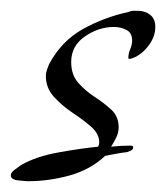

<svg xmlns="http://www.w3.org/2000/svg" viewBox="-23 -313 308 356"><path d="M29 23Q25 23 11 21.5Q-3 20 -3 12Q-3 7 4.5 1.5Q12 -4 16 -7Q44 -23 86 -30.5Q128 -38 159 -41Q161 -45 161 -49Q161 -65 146 -78Q131 -91 111.5 -104Q92 -117 77 -133.5Q62 -150 62 -172Q62 -178 64 -183.5Q66 -189 68 -194Q91 -237 130.5 -259Q170 -281 216 -291Q220 -293 224 -293Q228 -293 232 -293Q246 -293 255.5 -285.5Q265 -278 265 -263Q265 -244 251 -226.5Q237 -209 219 -204H216Q215 -204 215 -206Q215 -214 218.5 -222Q222 -230 222 -238Q222 -252 211.5 -257.5Q201 -263 188 -263Q160 -263 134.5 -245.5Q109 -228 109 -198Q109 -174 122.5 -159Q136 -144 153 -133Q170 -122 183.5 -109.5Q197 -97 197 -77Q197 -67 192.5 -58Q188 -49 183 -41Q192 -42 200.5 -42.5Q209 -43 218 -43Q224 -43 224 -40Q224 -36 220 -34Q216 -32 213 -31Q203 -30 193 -28Q183 -26 172 -24Q144 2 105.5 12.5Q67 23 29 23Z"/></svg>

Font: Bonheur Royale
Style: Regular
Weight: 400
Designer: Robert E. Leuschke
Foundry: Robert E. Leuschke
Version: Version 1.010; ttfautohint (v1.8.3)